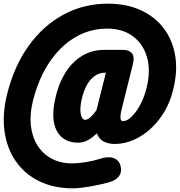

<svg xmlns="http://www.w3.org/2000/svg" viewBox="-21 -855 980 1047"><path d="M377 172Q273 172 193.8 133.5Q114.5 95 65.8 25.2Q17 -44.5 3.8 -138.2Q-9.5 -232 18 -342.5Q56 -495 135.2 -605.2Q214.5 -715.5 325 -775.2Q435.5 -835 566.5 -835Q668.5 -835 746.2 -799.5Q824 -764 872.2 -700Q920.5 -636 934.5 -550.2Q948.5 -464.5 922.5 -363.5Q907.5 -300.5 876 -247Q844.5 -193.5 801.2 -153.8Q758 -114 707.8 -92Q657.5 -70 604 -70Q572 -70 545.8 -82.5Q519.5 -95 507 -128Q481.5 -102.5 456.2 -89.8Q431 -77 405.5 -77Q353.5 -77 320.2 -103.2Q287 -129.5 275.2 -178Q263.5 -226.5 275.5 -293Q291.5 -382.5 329 -447.5Q366.5 -512.5 422.2 -547.8Q478 -583 547.5 -583H650Q684 -583 698.8 -563.8Q713.5 -544.5 704 -506.5L641.5 -256Q639 -245.5 636.8 -231Q634.5 -216.5 636.8 -205.5Q639 -194.5 650 -194.5Q672 -194.5 697.2 -219Q722.5 -243.5 745 -286Q767.5 -328.5 780 -382.5Q801 -473.5 780 -545Q759 -616.5 703 -657.8Q647 -699 563.5 -699Q469 -699 388.2 -651.2Q307.5 -603.5 248.5 -515.5Q189.5 -427.5 159 -306.5Q140.5 -233.5 147.2 -171.2Q154 -109 183 -62.5Q212 -16 260.5 10Q309 36 374 36Q405 36 447.2 29Q489.5 22 521 12Q565.5 -3.5 596 6.2Q626.5 16 635.5 46.5Q645.5 80 628.5 104.8Q611.5 129.5 571.5 139.5Q537.5 149 500.5 156.2Q463.5 163.5 431 167.8Q398.5 172 377 172ZM444.5 -201.5Q451.5 -201.5 460.8 -207.2Q470 -213 481.2 -224.8Q492.5 -236.5 505 -254L556.5 -458.5H551.5Q518 -458.5 491.5 -438Q465 -417.5 447 -380.2Q429 -343 420.5 -293Q414 -252 420.8 -226.8Q427.5 -201.5 444.5 -201.5Z"/></svg>

Font: Edu AU VIC WA NT Pre
Style: Bold
Weight: 700
Designer: Tina and Corey Anderson, Eben Sorkin, Mirko Velimirovic
Foundry: Google for Education
Version: Version 1.001